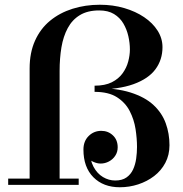

<svg xmlns="http://www.w3.org/2000/svg" viewBox="-20 -780 774 810"><path d="M105 0V-491Q105 -558 127.8 -608.5Q150.5 -659 191.2 -692.5Q232 -726 286 -743Q340 -760 401.5 -760Q456 -760 504 -746Q552 -732 588.2 -707.5Q624.5 -683 645 -650.5Q665.5 -618 665.5 -581Q665.5 -528 635.8 -487.8Q606 -447.5 542.8 -424.8Q479.5 -402 379 -402V-418.5Q423 -418.5 451.8 -433Q480.5 -447.5 497.2 -470.8Q514 -494 521 -520.8Q528 -547.5 528 -571.5Q528 -598.5 521.5 -627.2Q515 -656 500.5 -680.8Q486 -705.5 461 -720.8Q436 -736 398.5 -736Q349.5 -736 317 -716.2Q284.5 -696.5 265.8 -661.5Q247 -626.5 239.2 -580.5Q231.5 -534.5 231.5 -481V0ZM14.5 0V-26.5H312V0ZM485.5 10Q416 10 374 -32.2Q332 -74.5 332 -149Q332 -184.5 354 -206.2Q376 -228 407.5 -228Q436 -228 456.2 -209Q476.5 -190 476.5 -158.5Q476.5 -138.5 466.2 -123Q456 -107.5 439.5 -98.8Q423 -90 404.5 -90Q389.5 -90 373.2 -97.5Q357 -105 345.2 -118.2Q333.5 -131.5 333 -149H359Q359 -105.5 374.5 -76.5Q390 -47.5 414.5 -33Q439 -18.5 466 -18.5Q495.5 -18.5 513.8 -31.5Q532 -44.5 541.5 -65.2Q551 -86 554.5 -111Q558 -136 558 -160Q558 -195.5 551.8 -235.8Q545.5 -276 527.2 -311.5Q509 -347 473.5 -369.8Q438 -392.5 379 -392.5V-409Q469.5 -409 530.5 -389.8Q591.5 -370.5 627.5 -337Q663.5 -303.5 679.2 -260Q695 -216.5 695 -167.5Q695 -126 677.5 -93Q660 -60 630.2 -37.2Q600.5 -14.5 563 -2.2Q525.5 10 485.5 10Z"/></svg>

Font: Bodoni Moda 9pt SemiBold
Style: Regular
Weight: 600
Designer: Owen Earl
Foundry: indestructible type
Version: Version 2.005